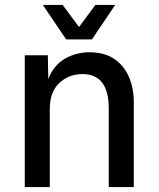

<svg xmlns="http://www.w3.org/2000/svg" viewBox="-20 -755 640 775"><path d="M80 0V-532H173L175 -436Q196 -491 241 -517.5Q286 -544 342 -544Q401 -544 440.5 -517.5Q480 -491 500 -445.5Q520 -400 520 -343V0H419V-317Q419 -456 313 -456Q258 -456 219.5 -420Q181 -384 181 -315V0ZM153 -735H233L299 -646L365 -735H445L351 -596H247Z"/></svg>

Font: Geist Mono Medium
Style: Regular
Weight: 500
Monospace: yes
Designer: Basement.studio, Andrés Briganti, Mateo Zaragoza
Foundry: Basement.studio, Vercel, Andrés Briganti, Guido Ferreyra, Mateo Zaragoza
Version: Version 1.500; ttfautohint (v1.8.4.7-5d5b)